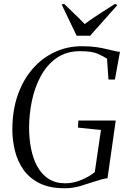

<svg xmlns="http://www.w3.org/2000/svg" viewBox="-20 -998 682 1026"><path d="M325.5 8Q244.5 8 190.5 -19.2Q136.5 -46.5 104.8 -92Q73 -137.5 59.5 -193.5Q46 -249.5 46 -306.5Q46 -407 74.5 -489Q103 -571 153.8 -629.5Q204.5 -688 272 -719.5Q339.5 -751 417.5 -751Q463 -751 496 -746Q529 -741 553.5 -734.8Q578 -728.5 598 -724.5Q603.5 -723.5 608.2 -722.2Q613 -721 621 -721L594 -573H559.5L552 -684.5Q532 -697.5 501.5 -711Q471 -724.5 408 -724.5Q334 -724.5 282 -687.8Q230 -651 197.5 -590.5Q165 -530 150.2 -457.8Q135.5 -385.5 135.5 -314.5Q135.5 -257 146 -203.8Q156.5 -150.5 179.2 -108.8Q202 -67 239 -42.8Q276 -18.5 329.5 -18.5Q371.5 -18.5 415.2 -36.8Q459 -55 486.5 -78.5L519.5 -303.5L396.5 -316L399 -354H598.5L554.5 -45.5Q540.5 -44 524.2 -39.8Q508 -35.5 480.5 -26.5Q451.5 -17 411 -4.5Q370.5 8 325.5 8ZM389.5 -807 309.5 -974 322.5 -977.5Q349 -951 376.8 -925Q404.5 -899 432.5 -869.5Q466.5 -895 506 -920.5Q545.5 -946 595 -977.5L607 -970.5L461.5 -807Z"/></svg>

Font: Merriweather 144pt Light
Style: Italic
Weight: 300
Italic angle: -7.8°
Version: Version 2.101